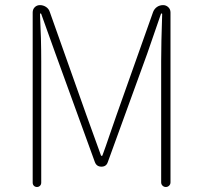

<svg xmlns="http://www.w3.org/2000/svg" viewBox="-20 -746 810 766"><path d="M110.4 -17.6V-696.3Q110.4 -709 118.7 -717.3Q127 -725.6 139.6 -725.6Q152.3 -725.6 163.6 -718.3Q174.8 -710.9 178.7 -698.2L324.2 -288.1Q343.8 -234.4 382.8 -126Q383.8 -124 385.7 -124Q387.7 -124 388.7 -126Q400.4 -157.2 419.4 -213.4Q438.5 -269.5 445.3 -288.1L590.8 -698.2Q595.7 -710.9 606.4 -718.3Q617.2 -725.6 630.9 -725.6Q642.6 -725.6 651.4 -717.3Q660.2 -709 660.2 -696.3V-18.6Q660.2 -10.7 654.8 -5.4Q649.4 0 641.6 0Q633.8 0 628.4 -5.4Q623 -10.7 623 -18.6V-502Q623 -573.2 627 -689.5Q627 -692.4 625 -692.4Q623 -692.4 622.1 -690.4L567.4 -532.2L410.2 -99.6Q404.3 -81.1 384.8 -81.1Q365.2 -81.1 358.4 -99.6L201.2 -532.2L144.5 -690.4Q143.6 -692.4 141.6 -692.4Q139.6 -692.4 139.6 -689.5Q144.5 -592.8 144.5 -502V-17.6Q144.5 -9.8 139.6 -4.9Q134.8 0 127.4 0Q120.1 0 115.2 -4.9Q110.4 -9.8 110.4 -17.6Z"/></svg>

Font: Gen Jyuu Gothic ExtraLight
Style: Regular
Weight: 100
Designer: [Source Han Sans]
Ryoko NISHIZUKA  (kana & ideographs); Paul D. Hunt (Latin, Greek & Cyrillic); Wenlong ZHANG  (bopomofo
Version: Version 1.002.20150607